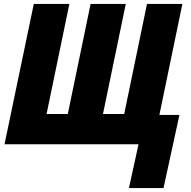

<svg xmlns="http://www.w3.org/2000/svg" viewBox="-20 -734 971 977"><path d="M812 223 893 -149H791L908 -714H728L612 -154H504L620 -714H441L325 -154H217L333 -714H152L3 0H685L636 223Z"/></svg>

Font: Noto Sans Display SemiCondensed Black
Style: Italic
Weight: 900
Width: 4
Designer: Monotype Design team
Foundry: Monotype Imaging Inc.
Version: 1.000